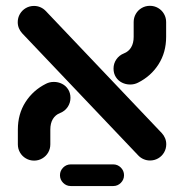

<svg xmlns="http://www.w3.org/2000/svg" viewBox="-20 -544 630 657"><path d="M453.3 -11.9 56.3 -429.6Q48.9 -437.4 44.8 -447.2Q40.7 -457 40.7 -468.1Q40.7 -483.3 48.1 -496.1Q55.6 -508.9 68.3 -516.3Q81.1 -523.7 96.3 -523.7Q107.8 -523.7 118.1 -519.3Q128.5 -514.8 136.3 -506.7L533.3 -88.9Q540.7 -81.1 544.8 -71.3Q548.9 -61.5 548.9 -50.4Q548.9 -35.2 541.5 -22.4Q534.1 -9.6 521.3 -2.2Q508.5 5.2 493.3 5.2Q481.9 5.2 471.5 0.7Q461.1 -3.7 453.3 -11.9ZM41.1 -50V-100.7Q41.1 -153.7 67 -194.4Q93 -235.2 137.4 -257.4Q149.6 -263.7 164.4 -263.7Q179.3 -263.7 192.2 -257.2Q205.2 -250.7 213.1 -238.3Q221.1 -225.9 221.1 -209.3Q221.1 -191.9 211.5 -177.8Q201.9 -163.7 185.9 -157.4Q169.6 -151.1 160.9 -136.7Q152.2 -122.2 152.2 -100.7V-50Q152.2 -34.8 144.8 -22Q137.4 -9.3 124.6 -1.9Q111.9 5.6 96.7 5.6Q81.5 5.6 68.7 -1.9Q55.9 -9.3 48.5 -22Q41.1 -34.8 41.1 -50ZM425.2 -254.8Q410.4 -254.8 397.4 -261.3Q384.4 -267.8 376.5 -280.2Q368.5 -292.6 368.5 -309.3Q368.5 -326.7 378.1 -340.7Q387.8 -354.8 403.7 -361.1Q420 -367.4 428.7 -381.9Q437.4 -396.3 437.4 -417.8V-468.5Q437.4 -483.7 444.8 -496.5Q452.2 -509.3 465 -516.7Q477.8 -524.1 493 -524.1Q508.1 -524.1 520.9 -516.7Q533.7 -509.3 541.1 -496.5Q548.5 -483.7 548.5 -468.5V-417.8Q548.5 -364.8 522.6 -324.1Q496.7 -283.3 452.2 -261.1Q440 -254.8 425.2 -254.8ZM404.4 55.6Q404.4 70.7 393.5 81.7Q382.6 92.6 367.4 92.6H222.2Q207 92.6 196.1 81.7Q185.2 70.7 185.2 55.6Q185.2 40.4 196.1 29.4Q207 18.5 222.2 18.5H367.4Q382.6 18.5 393.5 29.4Q404.4 40.4 404.4 55.6Z"/></svg>

Font: 26F Galaxy Hebrew Black
Style: Regular
Weight: 900
Designer: C₂₉H₂₅N₃O₅
Version: Version 1.000